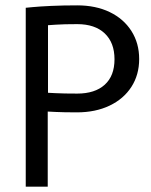

<svg xmlns="http://www.w3.org/2000/svg" viewBox="-20 -696 562 716"><path d="M76 -667Q76 -667 102 -669.5Q128 -672 171.5 -674Q215 -676 268 -676Q337 -676 389 -651Q441 -626 470 -580.5Q499 -535 499 -476Q499 -417 470 -372Q441 -327 388.5 -302Q336 -277 267 -277Q217 -277 187.5 -278.5Q158 -280 158 -280V0H76ZM268 -606Q218 -606 188.5 -604Q159 -602 159 -602V-350Q159 -350 188.5 -348.5Q218 -347 268 -347Q334 -347 370.5 -380Q407 -413 407 -475Q407 -537 370.5 -571.5Q334 -606 268 -606Z"/></svg>

Font: Epunda Sans
Style: Regular
Weight: 400
Designer: Simon Atzbach
Foundry: typofactur
Version: Version 2.204; ttfautohint (v1.8.4.7-5d5b)